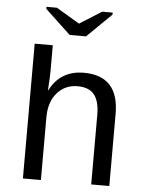

<svg xmlns="http://www.w3.org/2000/svg" viewBox="-57 -888 714 934"><g transform="rotate(5 300.0 -421.0)"><path d="M90.3 -658.2H178.7V-534.2Q178.7 -505.4 174.3 -438H175.8Q227.1 -538.1 341.3 -538.1Q512.2 -538.1 512.2 -352.1V0H423.8V-339.4Q423.8 -405.8 398.2 -438Q372.6 -470.2 316.4 -470.2Q255.9 -470.2 217 -426Q178.2 -381.8 178.2 -306.2V0H90.3ZM335.9 -715.3H255.9L131.8 -832V-841.8H182.6L295.9 -774.4H296.9L403.8 -841.8H455.1V-832Z"/></g></svg>

Font: Cousine
Style: Regular
Weight: 400
Monospace: yes
Designer: Steve Matteson
Foundry: Monotype Imaging Inc.
Version: Version 1.21